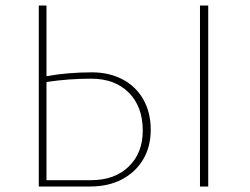

<svg xmlns="http://www.w3.org/2000/svg" viewBox="-20 -678 909 698"><path d="M528 -206Q528 -145 500.5 -98.5Q473 -52 423.5 -26Q374 0 308 0H121V-658H149V-401Q226 -415 315 -415Q376 -415 424.5 -390Q473 -365 500.5 -317.5Q528 -270 528 -206ZM499 -203Q499 -290 448.5 -341Q398 -392 311 -392Q230 -392 149 -380V-23H311Q397 -23 448 -72.5Q499 -122 499 -203ZM707 -658H737V0H707Z"/></svg>

Font: Ysabeau Extralight
Style: Regular
Weight: 200
Designer: Christian Thalmann (Catharsis Fonts)
Version: Version 0.003